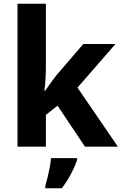

<svg xmlns="http://www.w3.org/2000/svg" viewBox="-20 -780 650 1021"><path d="M224 -423Q224 -396 222 -360.5Q220 -325 216 -297H220Q227 -308 238 -323Q249 -338 260.5 -354Q272 -370 281 -381L423 -546H594L392 -314L607 0H432L286 -218L224 -169V0H73V-760H224ZM390 71Q382 95 370 120Q358 145 343 170.5Q328 196 309 221H221V208Q227 188 233.5 161.5Q240 135 245 108Q250 81 251 61H390Z"/></svg>

Font: Noto Sans Lao Looped
Style: Bold
Weight: 700
Designer: Mark Frömberg, Ben Mitchell
Foundry: The Fontpad Ltd
Version: Version 1.001